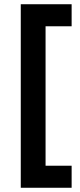

<svg xmlns="http://www.w3.org/2000/svg" viewBox="-20 -762 376 906"><path d="M78 -742V124H318V20H195V-638H318V-742Z"/></svg>

Font: Argentum Sans Medium
Style: Regular
Weight: 500
Designer: Julieta Ulanovsky
Foundry: Julieta Ulanovsky
Version: Version 5.001;January 29, 2019;FontCreator 11.5.0.2425 64-bi